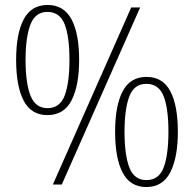

<svg xmlns="http://www.w3.org/2000/svg" viewBox="-20 -744 782 774"><path d="M171 -280Q106 -280 75.5 -338Q45 -396 45 -503Q45 -608 75.5 -666Q106 -724 172 -724Q237 -724 268 -666.5Q299 -609 299 -503Q299 -399 268.5 -339.5Q238 -280 171 -280ZM193 0 509 -714H545L229 0ZM171 -308Q222 -308 241 -359.5Q260 -411 260 -503Q260 -597 240.5 -646.5Q221 -696 171 -696Q122 -696 102.5 -644.5Q83 -593 83 -503Q83 -409 103 -358.5Q123 -308 171 -308ZM570 10Q505 10 474.5 -48Q444 -106 444 -213Q444 -318 474.5 -376Q505 -434 571 -434Q636 -434 666.5 -376.5Q697 -319 697 -213Q697 -109 666.5 -49.5Q636 10 570 10ZM570 -18Q621 -18 640 -69.5Q659 -121 659 -213Q659 -307 639.5 -356.5Q620 -406 570 -406Q520 -406 501 -354.5Q482 -303 482 -213Q482 -119 501.5 -68.5Q521 -18 570 -18Z"/></svg>

Font: Noto Serif Condensed ExtraLight
Style: Regular
Weight: 200
Width: 3
Designer: Monotype Design Team
Foundry: Monotype Imaging Inc.
Version: Version 2.013; ttfautohint (v1.8.4.7-5d5b)